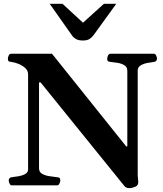

<svg xmlns="http://www.w3.org/2000/svg" viewBox="-20 -976 857 1011"><path d="M42.5 0Q34.2 0 30 -9.8Q25.9 -19.5 25.9 -24.9Q25.9 -41 42 -43Q57.6 -44.4 77.6 -47.9Q97.7 -51.3 112.8 -59.8Q127.9 -68.4 127.9 -84V-584Q127.9 -605 111.8 -618.9Q95.7 -632.8 75 -640.6Q54.2 -648.4 39.1 -649.9Q28.8 -650.9 25.1 -654.1Q21.5 -657.2 21.5 -668Q21.5 -673.3 25.6 -683.1Q29.8 -692.9 38.1 -692.9H253.9L644.5 -205.1H650.4V-602.5Q650.4 -623.5 634.5 -632.8Q618.7 -642.1 597.9 -645.3Q577.1 -648.4 562 -649.9Q551.8 -650.9 548.1 -654.1Q544.4 -657.2 544.4 -668Q544.4 -673.3 548.6 -683.1Q552.7 -692.9 561 -692.9H790Q798.3 -692.9 802.5 -683.1Q806.6 -673.3 806.6 -668Q806.6 -651.9 790.5 -649.9Q775.9 -648.4 755.6 -644.5Q735.4 -640.6 720.2 -631.3Q705.1 -622.1 705.1 -604V-55.2Q705.1 -45.9 706.1 -39.8Q707 -33.7 708 -19.5Q709.5 0 692.4 7.3Q675.3 14.6 661.6 14.6Q644 14.6 635.3 3.9L193.8 -542H185.5V-90.3Q185.5 -69.3 202.9 -60.1Q220.2 -50.8 242.7 -47.9Q265.1 -44.9 279.8 -43Q290 -42 293.7 -39.1Q297.4 -36.1 297.4 -24.9Q297.4 -19.5 293.2 -9.8Q289.1 0 280.8 0ZM417 -762.7Q394.5 -762.7 381.3 -769.8Q368.2 -776.9 360.4 -787.6L241.7 -956.1H309.1L417 -856.4L527.3 -956.1H592.3L473.6 -792Q465.3 -780.3 452.6 -771.5Q439.9 -762.7 417 -762.7Z"/></svg>

Font: Gelasio SemiBold
Style: Regular
Weight: 600
Designer: Eben Sorkin
Foundry: Eben Sorkin
Version: Version 1.008